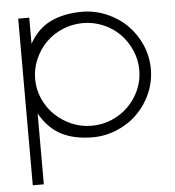

<svg xmlns="http://www.w3.org/2000/svg" viewBox="-50 -540 696 762"><g transform="rotate(-5 298.5 -159.5)"><path d="M483 -420Q518 -385 537.5 -339.5Q557 -294 557 -244Q557 -194 537.5 -148.5Q518 -103 483 -68Q449 -34 402 -14Q355 6 304 6Q231 6 179.5 -20.5Q128 -47 94 -107V175H50V-489H94V-385Q127 -444 180 -469Q233 -494 304 -494Q355 -494 402 -474Q449 -454 483 -420ZM450 -100Q479 -129 495 -166Q511 -203 511 -244Q511 -285 494.5 -323Q478 -361 450 -389Q422 -417 384 -433Q346 -449 304 -449Q262 -449 223.5 -433Q185 -417 157 -389Q129 -361 112.5 -323Q96 -285 96 -244Q96 -203 112.5 -165.5Q129 -128 158 -100Q187 -72 224.5 -56Q262 -40 304 -40Q346 -40 384 -56Q422 -72 450 -100Z"/></g></svg>

Font: Sulphur Point Light
Style: Regular
Weight: 300
Designer: Noponies / Dale Sattler
Foundry: Noponies
Version: Version 1.000; ttfautohint (v1.8)